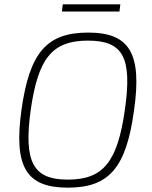

<svg xmlns="http://www.w3.org/2000/svg" viewBox="-20 -852 702 884"><path d="M534 -832H269L265 -799H530ZM386 -702C194 -702 116 -609 79 -347C42 -82 102 12 292 12C482 12 561 -79 597 -343C635 -607 576 -702 386 -702ZM385 -665C548 -665 589 -586 555 -347C521 -107 456 -25 292 -25C132 -25 89 -106 121 -343C155 -583 219 -665 385 -665Z"/></svg>

Font: Exo 2 Extra Light
Style: Italic
Weight: 250
Italic angle: -8°
Designer: Natanael Gama
Version: Version 1.001;PS 001.001;hotconv 1.0.88;makeotf.lib2.5.64775